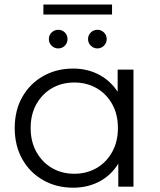

<svg xmlns="http://www.w3.org/2000/svg" viewBox="-20 -838 718 862"><path d="M308.4 4.7Q233.4 4.7 173.9 -29.1Q114.3 -62.9 80.2 -123.2Q46.1 -183.6 46.1 -263Q46.1 -342.8 80.2 -402.7Q114.3 -462.6 173.9 -496.4Q233.4 -530.2 308.4 -530.2Q376.6 -530.2 431.4 -499Q486.3 -467.7 518.8 -408.4Q551.3 -349 551.3 -263Q551.3 -177.9 519.4 -117.8Q487.4 -57.8 432.6 -26.5Q377.7 4.7 308.4 4.7ZM313.5 -57.9Q369.3 -57.9 413.6 -83.5Q457.9 -109.2 483.6 -155.7Q509.4 -202.2 509.4 -263Q509.4 -324.8 483.6 -370.8Q457.9 -416.8 413.6 -442.2Q369.3 -467.6 313.5 -467.6Q257.7 -467.6 213.6 -442.2Q169.6 -416.8 143.6 -370.8Q117.6 -324.8 117.6 -263Q117.6 -202.2 143.6 -155.7Q169.6 -109.2 213.6 -83.5Q257.7 -57.9 313.5 -57.9ZM511.1 0V-158.3L518.2 -264L508.2 -369.7V-525.5H579.2V0ZM417.1 -620.6Q400.3 -620.6 387.8 -632.8Q375.3 -645.1 375.3 -662.4Q375.3 -680.2 387.8 -692.3Q400.3 -704.3 417.1 -704.3Q434.4 -704.3 446.7 -692.3Q459 -680.2 459 -662.4Q459 -645.1 446.7 -632.8Q434.4 -620.6 417.1 -620.6ZM241.2 -620.6Q224.4 -620.6 211.9 -632.8Q199.4 -645.1 199.4 -662.4Q199.4 -680.2 211.9 -692.3Q224.4 -704.3 241.2 -704.3Q259 -704.3 271.1 -692.3Q283.1 -680.2 283.1 -662.4Q283.1 -645.1 271.1 -632.8Q259 -620.6 241.2 -620.6ZM174.8 -772.6V-817.5H483V-772.6Z"/></svg>

Font: Montserrat Alternates Thin
Style: Regular
Weight: 100
Designer: Julieta Ulanovsky
Foundry: Julieta Ulanovsky
Version: Version 9.000